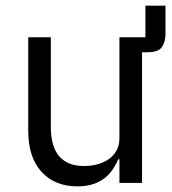

<svg xmlns="http://www.w3.org/2000/svg" viewBox="-20 -648 608 680"><path d="M566 -526Q566 -500 553.5 -481.5Q541 -463 503 -463H483V0H403V-84H399Q391 -66 379.5 -48.5Q368 -31 351 -17.5Q334 -4 310 4Q286 12 254 12Q174 12 127 -39.5Q80 -91 80 -185V-516H160V-199Q160 -60 278 -60Q302 -60 324.5 -66Q347 -72 364.5 -84Q382 -96 392.5 -114.5Q403 -133 403 -159V-516H495V-628H566Z"/></svg>

Font: IBM Plex Sans
Style: Regular
Weight: 400
Designer: Mike Abbink, Paul van der Laan, Pieter van Rosmalen
Foundry: Bold Monday
Version: Version 3.005